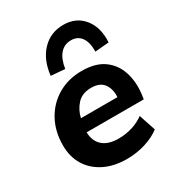

<svg xmlns="http://www.w3.org/2000/svg" viewBox="-182 -868 913 993"><g transform="rotate(-30 274.5 -372.0)"><path d="M286 11Q209 11 152 -17.5Q95 -46 64 -96.5Q33 -147 33 -215Q33 -299 68.5 -363.5Q104 -428 166.5 -464.5Q229 -501 309 -501Q391 -501 440 -465.5Q489 -430 508 -370.5Q527 -311 518 -239L514 -213H173Q174 -160 207 -131Q240 -102 301 -102Q343 -102 382.5 -114Q422 -126 453 -149L486 -50Q450 -22 397 -5.5Q344 11 286 11ZM308 -401Q254 -401 224 -368.5Q194 -336 184 -291H402Q405 -338 382.5 -369.5Q360 -401 308 -401ZM241 -552 158 -559Q168 -649 218.5 -702Q269 -755 346 -755Q421 -755 465 -701.5Q509 -648 504 -559L421 -552Q422 -607 401 -636.5Q380 -666 340 -666Q300 -666 274.5 -636.5Q249 -607 241 -552Z"/></g></svg>

Font: Nunito Sans ExtraBold
Style: Italic
Weight: 800
Italic angle: -9°
Designer: Vernon Adams
Foundry: Vernon Adams
Version: Version 3.006; ttfautohint (v1.8.3)